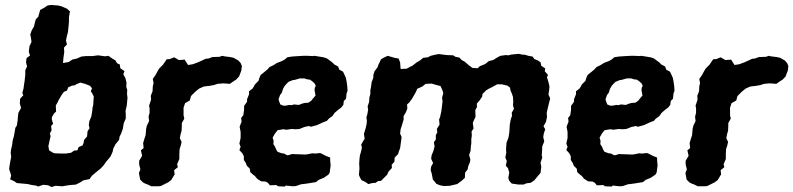

<svg xmlns="http://www.w3.org/2000/svg" viewBox="-20 -734 3198 774"><path d="M204 15 188 20 174 13 154 11 134 18 125 14 109 12 92 8 60 5 48 4 38 -3 21 -11 25 -27 17 -52 18 -63 22 -86 25 -101 23 -120 25 -133 29 -150 31 -167 36 -185 39 -202 42 -219 48 -228 51 -248 52 -261 54 -279 65 -299 60 -316 61 -336 74 -350 70 -359 75 -378 77 -394 79 -406 82 -433V-451L89 -466L85 -483L87 -500L101 -510L96 -526L99 -548L107 -565L105 -580L102 -595L108 -612L117 -627L121 -645L125 -657L134 -666L142 -694L157 -702L172 -712L185 -714L213 -712L227 -709L236 -705L250 -699L262 -688L258 -665V-647L257 -635L256 -625L254 -605L249 -586L246 -570L250 -555L238 -542L239 -524L236 -503L234 -480L257 -484L272 -494L290 -498L308 -506L327 -508H336H353L375 -511L403 -507L417 -509L434 -497L445 -491L452 -479L463 -474L465 -459L482 -447L477 -435L486 -418L490 -400L489 -384L493 -371L492 -356L494 -339L493 -330L491 -308L486 -287L487 -274V-256L479 -238L475 -214L468 -195L462 -183L460 -170L446 -153L437 -136L434 -122L426 -104L419 -95L407 -81L399 -69L386 -55L364 -37L351 -26L341 -12L316 -7L304 1L286 10L263 12L248 14L232 17ZM245 -115 266 -118 279 -127 292 -128 297 -141 313 -148 317 -158 319 -170 331 -184 333 -205 341 -217 338 -230 340 -245 348 -264 352 -287 353 -300 356 -312 357 -332 358 -345 351 -359 346 -366 351 -378 343 -388 323 -396 304 -401 289 -395 281 -390 271 -389 255 -382 250 -369 238 -364 229 -352 216 -330 212 -321 205 -309 206 -284 198 -277 189 -261V-252L194 -235L186 -226L188 -209L181 -196L184 -185L180 -168L175 -145L178 -128L194 -118L201 -116L228 -115Z M590 17 576 10 565 6 556 1 545 -10 540 -37 546 -51 541 -71V-86L553 -106L548 -128L559 -137L557 -157L562 -174L567 -189L569 -214L572 -227L581 -246L579 -264L583 -279V-297L581 -308L589 -332L588 -348L595 -366L596 -386L599 -399L596 -416L606 -430L617 -450L622 -458L630 -466L637 -473L652 -495L665 -496L682 -503L701 -492L718 -493L724 -494L738 -472L757 -475L776 -482L792 -489L809 -497L820 -498L836 -504L865 -505L876 -509L884 -507L908 -504L922 -501L941 -490L950 -480L955 -468L953 -450L944 -426L933 -414L915 -402L907 -396L880 -398L857 -396L842 -391L825 -388L808 -386L801 -385L783 -377L768 -365L759 -356L750 -347L745 -329L726 -318L720 -300V-269L723 -256L713 -238V-227L712 -207L708 -193L705 -177L712 -162L709 -148L704 -133L703 -114V-93L694 -72L697 -60L682 -48L684 -31L670 -8L658 1L648 6L628 16L618 17Z M1101 17 1094 12 1068 13 1060 3 1051 -2 1033 -3 1017 -13 1007 -25 1000 -30 989 -40 987 -54 975 -66 971 -77 963 -89V-104L957 -116L945 -129L950 -142L945 -155L950 -178V-202L946 -223L954 -244L952 -258L961 -270L964 -291V-307L976 -324V-334L984 -354V-366L999 -378L1008 -394L1022 -408L1026 -421L1031 -432L1046 -444L1058 -454L1067 -464L1082 -471L1096 -480L1117 -488L1129 -495L1138 -503L1156 -506L1185 -508L1204 -509H1220L1241 -508L1247 -509L1260 -507L1284 -503L1297 -499L1308 -491L1319 -483L1328 -474L1343 -466L1348 -453L1363 -445L1370 -430L1374 -421L1377 -407L1380 -386L1381 -368L1377 -357L1375 -336L1366 -327L1364 -311L1355 -300L1344 -292L1329 -279L1320 -266L1306 -256L1298 -247L1278 -239L1259 -230L1234 -223L1225 -226L1207 -222L1187 -214L1172 -213L1155 -214L1135 -211L1122 -213L1099 -209L1088 -195L1079 -179L1083 -166L1082 -153L1089 -142L1094 -130L1099 -122L1116 -116L1125 -115L1138 -108L1145 -109L1157 -113L1183 -112L1212 -111L1219 -112L1239 -116L1251 -115L1269 -117L1274 -116L1295 -105L1311 -99V-86L1313 -68L1309 -38L1304 -30L1285 -17L1265 -9L1254 0L1230 4L1210 7L1193 9L1173 16L1160 17L1132 14L1128 18ZM1122 -308H1131L1147 -311L1155 -310L1165 -313L1185 -311L1197 -316L1208 -319L1223 -320L1235 -328L1241 -336L1252 -349L1248 -371L1249 -380L1253 -388L1248 -398L1238 -407L1229 -413L1219 -414L1206 -418H1189L1168 -412L1160 -411L1143 -404L1135 -396L1128 -388L1121 -376L1116 -360L1109 -351L1103 -334L1105 -326L1110 -313Z M1595 -456 1619 -457 1632 -464 1644 -470 1659 -482 1674 -491 1686 -501 1705 -503 1716 -509 1737 -514 1749 -516 1781 -512 1807 -511 1816 -505 1832 -502 1841 -492 1854 -485 1871 -470 1885 -460 1906 -459 1914 -467 1936 -476 1951 -488 1968 -492 1984 -502 1997 -509 2019 -512 2030 -511 2041 -514 2071 -517 2085 -514 2097 -513 2110 -509 2127 -506 2134 -496 2147 -491 2159 -483 2162 -469 2178 -458 2176 -447 2189 -432 2185 -422 2191 -403 2195 -386 2194 -373 2191 -353 2198 -337 2193 -318 2188 -297 2184 -280 2185 -262 2181 -243 2171 -225 2178 -213 2172 -195 2170 -181 2174 -164 2166 -144 2165 -123 2164 -108 2166 -99 2159 -78 2162 -62 2159 -37 2147 -23 2134 -7 2119 3 2102 5 2091 10H2070L2057 8L2043 6L2033 -5L2029 -17L2033 -38L2028 -56L2019 -66L2023 -85L2017 -99L2021 -118L2020 -130L2021 -147L2022 -159L2030 -180L2033 -199L2034 -212L2035 -231L2039 -253L2044 -267L2043 -280L2052 -295L2048 -309L2049 -326L2048 -343L2043 -358L2038 -369L2036 -381L2025 -389L2003 -394H1999H1984L1968 -385L1950 -376L1940 -370L1925 -355L1924 -345L1914 -330L1902 -316L1903 -303L1896 -290L1897 -263L1888 -244L1886 -238L1889 -216L1881 -204L1882 -187L1880 -174V-157L1878 -142L1877 -126L1871 -109L1876 -92L1875 -82L1868 -65L1865 -51L1855 -38L1854 -17L1842 -6L1823 8L1806 12L1793 15L1769 16L1754 13L1739 7L1733 -1L1725 -10L1720 -36L1716 -48L1718 -62L1726 -77L1718 -94L1720 -108L1727 -125L1732 -144L1729 -160L1737 -172V-189L1743 -201L1741 -214L1752 -232L1750 -252L1754 -262L1759 -285L1762 -308L1764 -326L1762 -340L1767 -358L1764 -369L1756 -387L1737 -392L1720 -397L1696 -396L1682 -385L1662 -376L1657 -364L1652 -355L1641 -336L1630 -321L1621 -313L1622 -296L1616 -281L1607 -266V-252L1600 -228L1595 -213L1593 -195L1599 -182L1596 -159L1593 -137L1588 -124L1585 -113L1571 -99L1570 -82L1559 -70L1560 -57L1546 -42L1541 -30L1532 -21L1525 -14L1516 -5L1504 -4L1494 3L1481 4L1465 8L1452 -1L1437 -8L1430 -21L1427 -29L1429 -55L1428 -75L1429 -91L1431 -108L1435 -121L1439 -139L1436 -151L1444 -165L1450 -175L1447 -194L1454 -217L1458 -235L1459 -247L1457 -261L1461 -274L1464 -292L1462 -305L1468 -323L1469 -341L1473 -355V-370L1476 -385L1478 -402L1485 -421V-432L1490 -447L1502 -463L1505 -472L1516 -495L1526 -501L1543 -509L1570 -501L1587 -498L1593 -482Z M2419 17 2412 12 2386 13 2378 3 2369 -2 2351 -3 2335 -13 2325 -25 2318 -30 2307 -40 2305 -54 2293 -66 2289 -77 2281 -89V-104L2275 -116L2263 -129L2268 -142L2263 -155L2268 -178V-202L2264 -223L2272 -244L2270 -258L2279 -270L2282 -291V-307L2294 -324V-334L2302 -354V-366L2317 -378L2326 -394L2340 -408L2344 -421L2349 -432L2364 -444L2376 -454L2385 -464L2400 -471L2414 -480L2435 -488L2447 -495L2456 -503L2474 -506L2503 -508L2522 -509H2538L2559 -508L2565 -509L2578 -507L2602 -503L2615 -499L2626 -491L2637 -483L2646 -474L2661 -466L2666 -453L2681 -445L2688 -430L2692 -421L2695 -407L2698 -386L2699 -368L2695 -357L2693 -336L2684 -327L2682 -311L2673 -300L2662 -292L2647 -279L2638 -266L2624 -256L2616 -247L2596 -239L2577 -230L2552 -223L2543 -226L2525 -222L2505 -214L2490 -213L2473 -214L2453 -211L2440 -213L2417 -209L2406 -195L2397 -179L2401 -166L2400 -153L2407 -142L2412 -130L2417 -122L2434 -116L2443 -115L2456 -108L2463 -109L2475 -113L2501 -112L2530 -111L2537 -112L2557 -116L2569 -115L2587 -117L2592 -116L2613 -105L2629 -99V-86L2631 -68L2627 -38L2622 -30L2603 -17L2583 -9L2572 0L2548 4L2528 7L2511 9L2491 16L2478 17L2450 14L2446 18ZM2440 -308H2449L2465 -311L2473 -310L2483 -313L2503 -311L2515 -316L2526 -319L2541 -320L2553 -328L2559 -336L2570 -349L2566 -371L2567 -380L2571 -388L2566 -398L2556 -407L2547 -413L2537 -414L2524 -418H2507L2486 -412L2478 -411L2461 -404L2453 -396L2446 -388L2439 -376L2434 -360L2427 -351L2421 -334L2423 -326L2428 -313Z M2793 17 2779 10 2768 6 2759 1 2748 -10 2743 -37 2749 -51 2744 -71V-86L2756 -106L2751 -128L2762 -137L2760 -157L2765 -174L2770 -189L2772 -214L2775 -227L2784 -246L2782 -264L2786 -279V-297L2784 -308L2792 -332L2791 -348L2798 -366L2799 -386L2802 -399L2799 -416L2809 -430L2820 -450L2825 -458L2833 -466L2840 -473L2855 -495L2868 -496L2885 -503L2904 -492L2921 -493L2927 -494L2941 -472L2960 -475L2979 -482L2995 -489L3012 -497L3023 -498L3039 -504L3068 -505L3079 -509L3087 -507L3111 -504L3125 -501L3144 -490L3153 -480L3158 -468L3156 -450L3147 -426L3136 -414L3118 -402L3110 -396L3083 -398L3060 -396L3045 -391L3028 -388L3011 -386L3004 -385L2986 -377L2971 -365L2962 -356L2953 -347L2948 -329L2929 -318L2923 -300V-269L2926 -256L2916 -238V-227L2915 -207L2911 -193L2908 -177L2915 -162L2912 -148L2907 -133L2906 -114V-93L2897 -72L2900 -60L2885 -48L2887 -31L2873 -8L2861 1L2851 6L2831 16L2821 17Z"/></svg>

Font: Winky Rough SemiBold
Style: Italic
Weight: 600
Italic angle: -8.97852°
Designer: Simon Atzbach
Foundry: typofactur
Version: Version 1.206; ttfautohint (v1.8.4.7-5d5b)